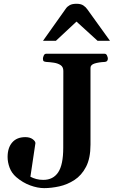

<svg xmlns="http://www.w3.org/2000/svg" viewBox="-20 -976 612 1011"><path d="M212.4 14.6Q178.2 14.6 138.9 0.2Q99.6 -14.2 65.4 -43.5Q41 -64.9 30.5 -93.3Q20 -121.6 20 -149.4Q20 -197.8 44.2 -225.8Q68.4 -253.9 113.3 -253.9Q137.2 -253.9 151.9 -243.2Q166.5 -232.4 166.5 -222.2L140.1 -45.4Q153.8 -38.1 170.9 -33.4Q188 -28.8 208 -28.8Q259.8 -28.8 286.4 -68.6Q313 -108.4 313 -198.2L313.5 -602.5Q313.5 -623.5 299.1 -633.1Q284.7 -642.6 263.9 -645.8Q243.2 -648.9 223.6 -649.9Q213.4 -650.9 209.7 -654.1Q206.1 -657.2 206.1 -668Q206.1 -673.3 210.2 -683.1Q214.4 -692.9 222.7 -692.9H531.2Q539.6 -692.9 543.7 -683.1Q547.9 -673.3 547.9 -668Q547.9 -650.9 531.7 -649.9Q499.5 -648.4 478 -641.6Q456.5 -634.8 456.5 -618.7V-214.4Q456.5 -142.6 433.1 -97.7Q409.7 -52.7 372.1 -28.3Q334.5 -3.9 292.2 5.4Q250 14.6 212.4 14.6ZM206.5 -761.2 327.1 -931.2Q334.5 -941.9 347.4 -949Q360.4 -956.1 382.8 -956.1Q405.8 -956.1 418.9 -947.3Q432.1 -938.5 439.9 -926.8L559.1 -761.2H493.7L382.8 -862.3L274.4 -761.2Z"/></svg>

Font: Gelasio SemiBold
Style: Regular
Weight: 600
Designer: Eben Sorkin
Foundry: Eben Sorkin
Version: Version 1.008